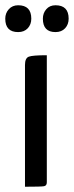

<svg xmlns="http://www.w3.org/2000/svg" viewBox="-49 -710 281 730"><path d="M-29 -639Q-29 -660 -15.5 -675Q-2 -690 20 -690Q70 -690 70 -639Q70 -617 56.5 -602.5Q43 -588 20 -588Q-29 -588 -29 -639ZM114 -639Q114 -660 127 -675Q140 -690 162 -690Q212 -690 212 -639Q212 -617 198.5 -602.5Q185 -588 162 -588Q114 -588 114 -639ZM129 -17Q129 -4 118.5 -2Q108 0 46 0V-463Q46 -489 60.5 -494.5Q75 -500 129 -500Z"/></svg>

Font: Yanone Kaffeesatz
Style: Regular
Weight: 400
Designer: Yanone (Cyrillic: Daniel Pouzeot)
Foundry: Yanone
Version: Version 1.003;PS 001.003;hotconv 1.0.88;makeotf.lib2.5.64775